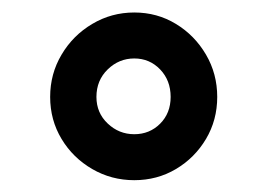

<svg xmlns="http://www.w3.org/2000/svg" viewBox="-20 -741 437 312"><path d="M61.5 -583.5Q61.5 -621.1 80.1 -652.3Q98.6 -683.6 129.9 -702.1Q161.1 -720.7 198.2 -720.7Q235.4 -720.7 265.9 -702.1Q296.4 -683.6 314.7 -652.3Q333 -621.1 333 -583.5Q333 -545.9 314.7 -515.1Q296.4 -484.4 265.9 -466.3Q235.4 -448.2 198.2 -448.2Q161.1 -448.2 129.9 -466.3Q98.6 -484.4 80.1 -515.1Q61.5 -545.9 61.5 -583.5ZM136.7 -583.5Q136.7 -557.6 155 -540.3Q173.3 -522.9 198.2 -522.9Q223.1 -522.9 240.2 -540Q257.3 -557.1 257.3 -583.5Q257.3 -610.4 240.2 -628.2Q223.1 -646 198.2 -646Q173.3 -646 155 -628.2Q136.7 -610.4 136.7 -583.5Z"/></svg>

Font: Vazirmatn UI Black
Style: Regular
Weight: 900
Designer: Saber Rastikerdar
Foundry: Saber Rastikerdar
Version: Version 33.003